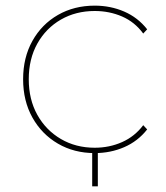

<svg xmlns="http://www.w3.org/2000/svg" viewBox="-20 -540 588 681"><path d="M316 3Q243 3 185.5 -30.5Q128 -64 95 -123Q62 -182 62 -259Q62 -336 95 -395Q128 -454 185.5 -487Q243 -520 316 -520Q372 -520 420.5 -499Q469 -478 502 -436L488 -421Q458 -462 413 -481.5Q368 -501 316 -501Q249 -501 196 -470.5Q143 -440 112.5 -385.5Q82 -331 82 -259Q82 -187 112.5 -132.5Q143 -78 196 -47Q249 -16 316 -16Q368 -16 413 -36Q458 -56 488 -96L502 -81Q469 -39 420.5 -18Q372 3 316 3ZM307 121V-10H327V121Z"/></svg>

Font: Montserrat Alternates Thin
Style: Regular
Weight: 100
Designer: Julieta Ulanovsky
Foundry: Julieta Ulanovsky
Version: Version 9.000